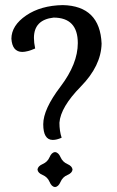

<svg xmlns="http://www.w3.org/2000/svg" viewBox="-20 -743 467 765"><path d="M190.4 -185.5Q152.3 -185.5 152.3 -248Q152.3 -307.6 221.2 -398.2Q290 -488.8 290 -571.3Q290 -672.9 193.4 -672.9Q115.2 -664.1 115.2 -591.8Q115.2 -573.2 120.1 -549.8Q88.9 -536.1 68.4 -536.1Q28.8 -536.6 25.4 -588.9Q25.9 -641.6 84.2 -681.4Q142.6 -721.2 230.5 -722.7Q378.4 -719.2 384.8 -569.3Q382.8 -480.5 302 -398.2Q221.2 -315.9 216.8 -253.9Q216.8 -220.7 225.6 -194.3Q206.1 -185.5 190.4 -185.5ZM199.2 2.4Q185.5 1 177.5 -18.3Q169.4 -37.6 150.1 -45.7Q130.9 -53.7 129.4 -67.4Q130.9 -81.1 150.1 -89.4Q169.4 -97.7 177.5 -116.7Q185.5 -135.7 199.2 -137.2Q212.9 -135.7 221.2 -116.7Q229.5 -97.7 248.5 -89.4Q267.6 -81.1 269 -67.4Q267.6 -53.7 248.5 -45.7Q229.5 -37.6 221.2 -18.3Q212.9 1 199.2 2.4Z"/></svg>

Font: Almanac
Style: Regular
Weight: 400
Designer: Eden's Almanac
Version: Version 3.501;March 28, 2021;FontCreator 13.0.0.2683 64-bit